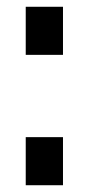

<svg xmlns="http://www.w3.org/2000/svg" viewBox="-20 -547 262 567"><path d="M56 -385V-527H166V-385ZM56 0V-142H166V0Z"/></svg>

Font: Archivo ExtraCondensed
Style: Bold
Weight: 700
Width: 2
Designer: Hector Gatti
Foundry: Omnibus-Type
Version: Version 2.001